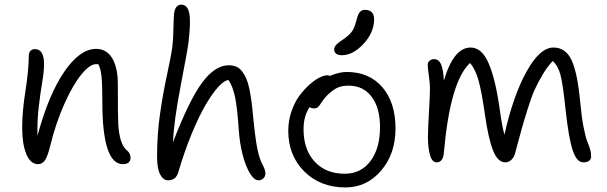

<svg xmlns="http://www.w3.org/2000/svg" viewBox="-20 -759 2658 841"><path d="M518.1 -40Q428.2 -40 428.2 -314Q428.2 -390.1 424.6 -424.6Q420.9 -459 411.1 -477.1Q408.2 -478 400.9 -478Q373.5 -478 336.7 -433.1Q299.8 -388.2 262.2 -304.4Q224.6 -220.7 200.2 -121.1Q189.5 -76.2 177.5 -58.1Q165.5 -40 147 -40Q113.3 -40 95.2 -84.2Q77.1 -128.4 77.1 -200.2Q77.1 -270.5 91.6 -361.8Q106 -453.1 106 -514.2Q106 -527.3 113 -535.6Q120.1 -543.9 132.8 -543.9Q172.9 -543.9 172.9 -478Q172.9 -445.8 164.8 -398.4Q156.7 -351.1 149.7 -291Q142.6 -231 144 -164.1Q193.4 -346.2 262 -445.6Q330.6 -544.9 400.9 -544.9Q446.8 -544.9 471.4 -504.2Q496.1 -463.4 496.1 -391.1Q496.1 -245.1 498 -213.4Q503.4 -133.3 530.8 -105Q533.7 -101.6 537.1 -99.1Q551.8 -87.4 551.8 -66.9Q551.8 -55.2 543.7 -47.6Q535.6 -40 518.1 -40Z M715.8 30.8Q694.8 30.8 681.4 4.9Q668 -21 668 -74.2Q668 -169.9 680.9 -259.8Q693.8 -349.6 711.9 -433.1Q730 -516.6 734.9 -554.2Q738.8 -584.5 739.7 -634Q740.7 -683.6 742.7 -702.1Q748.5 -738.8 774.9 -738.8Q801.8 -737.8 809.1 -700.9Q816.4 -664.1 805.7 -573.2Q801.8 -541 771.5 -383.8Q741.2 -226.6 737.8 -136.2Q809.1 -321.3 865.5 -397.2Q921.9 -473.1 981.9 -473.1Q1001 -473.1 1015.6 -466.6Q1030.3 -460 1041 -445.6Q1051.8 -431.2 1059.3 -413.6Q1066.9 -396 1072.5 -368.4Q1078.1 -340.8 1081.8 -313.5Q1085.4 -286.1 1088.9 -247.1Q1098.6 -148.4 1107.9 -104Q1117.2 -59.6 1132.8 -32.2Q1142.6 -12.7 1142.6 1Q1142.6 13.2 1133.8 22Q1125 30.8 1112.8 30.8Q1093.3 30.8 1074.5 -0.2Q1055.7 -31.2 1042.7 -81.8Q1029.8 -132.3 1025.9 -189Q1019.5 -285.6 1009.8 -333Q1000 -380.4 981 -408.2Q963.9 -408.2 937.7 -380.1Q911.6 -352.1 882.1 -302.2Q852.5 -252.4 820.3 -174.6Q788.1 -96.7 761.7 -6.8Q755.4 14.2 744.1 22.5Q732.9 30.8 715.8 30.8Z M1477.5 -517.1Q1461.4 -517.1 1452.6 -523.7Q1443.8 -530.3 1443.8 -542Q1443.8 -545.4 1444.8 -548.8Q1445.8 -552.2 1446.8 -554.7Q1447.8 -557.1 1450.7 -560.3Q1453.6 -563.5 1455.3 -565.4Q1457 -567.4 1461.7 -571Q1466.3 -574.7 1469 -576.7Q1471.7 -578.6 1478 -583Q1484.4 -587.4 1487.8 -589.8Q1513.7 -608.4 1523.7 -624.3Q1533.7 -640.1 1541.5 -670.9Q1547.9 -696.8 1556.2 -706.3Q1564.5 -715.8 1577.6 -715.8Q1618.7 -715.8 1618.7 -674.8Q1618.7 -616.7 1572.3 -566.9Q1525.9 -517.1 1477.5 -517.1ZM1492.7 62Q1383.3 62 1313 -7.8Q1242.7 -77.6 1242.7 -186Q1242.7 -229.5 1256.3 -270Q1270 -310.5 1290.5 -338.4Q1311 -366.2 1334.7 -387.5Q1358.4 -408.7 1378.9 -418.9Q1399.4 -429.2 1412.6 -429.2Q1418.5 -429.2 1425.8 -426.8Q1465.8 -443.8 1498.5 -443.8Q1597.2 -443.8 1654.8 -377Q1712.4 -310.1 1712.4 -195.8Q1712.4 -85.4 1649.4 -11.7Q1586.4 62 1492.7 62ZM1309.6 -192.9Q1309.6 -103.5 1358.4 -50.8Q1407.2 2 1489.7 2Q1561 2 1602.8 -53.5Q1644.5 -108.9 1644.5 -202.1Q1644.5 -286.6 1607.9 -335.2Q1571.3 -383.8 1506.8 -383.8Q1475.6 -383.8 1455.1 -373.3Q1434.6 -362.8 1411.6 -339.8Q1399.4 -327.6 1389.6 -312.3Q1379.9 -296.9 1373.5 -290.5Q1367.2 -284.2 1355.5 -284.2Q1342.3 -284.2 1336.4 -290Q1309.6 -251 1309.6 -192.9Z M1892.6 -47.9Q1872.6 -47.9 1863.5 -79.6Q1854.5 -111.3 1854.5 -159.2Q1854.5 -194.3 1858.9 -267.1Q1863.3 -339.8 1863.3 -374Q1863.3 -393.6 1858.4 -427.2Q1853.5 -460.9 1853.5 -476.1Q1853.5 -485.8 1861.6 -492.9Q1869.6 -500 1881.3 -500Q1902.3 -500 1912.1 -476.6Q1921.9 -453.1 1924.3 -405.8Q1966.8 -550.8 2041.5 -550.8Q2090.8 -550.8 2120.8 -480.7Q2150.9 -410.6 2169.4 -276.9Q2179.2 -205.1 2189.5 -168.9Q2228 -340.3 2286.4 -445.6Q2344.7 -550.8 2404.3 -550.8Q2458 -550.8 2483.9 -494.9Q2509.8 -439 2521.5 -311Q2527.3 -247.6 2536.1 -202.6Q2544.9 -157.7 2552 -140.6Q2559.1 -123.5 2564.2 -107.2Q2569.3 -90.8 2569.3 -75.2Q2569.3 -47.9 2534.7 -47.9Q2505.9 -47.9 2488.3 -101.6Q2470.7 -155.3 2457.5 -276.9Q2445.3 -393.6 2434.8 -431.9Q2424.3 -470.2 2401.4 -492.2Q2377.4 -466.8 2356.4 -431.4Q2335.4 -396 2321.8 -365.7Q2308.1 -335.4 2290.5 -279.1Q2272.9 -222.7 2264.4 -191.9Q2255.9 -161.1 2236.3 -87.9Q2231.4 -69.3 2219.5 -58.6Q2207.5 -47.9 2193.4 -47.9Q2160.2 -47.9 2139.6 -100.1Q2119.1 -152.3 2104.5 -254.9Q2090.3 -354 2076.7 -404.8Q2063 -455.6 2038.6 -482.9Q1951.7 -402.3 1924.3 -90.8Q1920.9 -47.9 1892.6 -47.9Z"/></svg>

Font: Shantell Sans Bouncy
Style: Regular
Weight: 300
Designer: Stephen Nixon, Anya Danilova, Shantell Martin
Foundry: Arrow Type
Version: Version 1.006;[9816181b4]